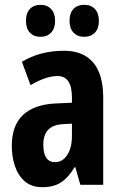

<svg xmlns="http://www.w3.org/2000/svg" viewBox="-20 -768 504 798"><path d="M246 -557Q326 -557 367.5 -508Q409 -459 409 -362V0H314L293 -73H290Q265 -31 234.5 -10.5Q204 10 156 10Q111 10 83 -14.5Q55 -39 42 -78Q29 -117 29 -161Q29 -247 76 -290.5Q123 -334 211 -338L279 -341V-363Q279 -452 219 -452Q171 -452 107 -414L71 -511Q146 -557 246 -557ZM242 -252Q160 -248 160 -167Q160 -94 209 -94Q240 -94 259.5 -124Q279 -154 279 -204V-254ZM88 -681Q88 -714 104.5 -731Q121 -748 148 -748Q176 -748 192.5 -730.5Q209 -713 209 -681Q209 -650 192.5 -632.5Q176 -615 148 -615Q121 -615 104.5 -632Q88 -649 88 -681ZM269 -681Q269 -714 285.5 -731Q302 -748 330 -748Q358 -748 374.5 -730.5Q391 -713 391 -681Q391 -650 374.5 -632.5Q358 -615 330 -615Q302 -615 285.5 -632.5Q269 -650 269 -681Z"/></svg>

Font: Noto Sans Myanmar ExtraCondensed
Style: Bold
Weight: 700
Width: 2
Designer: Monotype Design Team
Foundry: Monotype Imaging Inc.
Version: Version 2.107; ttfautohint (v1.8.4.7-5d5b)